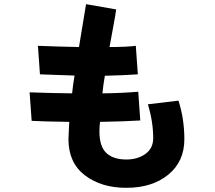

<svg xmlns="http://www.w3.org/2000/svg" viewBox="-20 -856 1040 927"><path d="M123 -410.2Q233.4 -406.2 328.1 -405.3Q332 -443.4 339.8 -491.2Q323.2 -491.2 172.9 -497.1L163.1 -634.8Q259.8 -630.9 361.3 -628.9L395.5 -835.9L541 -810.5Q537.1 -782.2 525.4 -719.2Q513.7 -656.2 508.8 -628.9Q588.9 -628.9 635.7 -634.8L645.5 -497.1Q573.2 -492.2 486.3 -490.2Q478.5 -447.3 474.6 -405.3Q565.4 -406.2 647.5 -413.1L657.2 -274.4Q582 -269.5 462.9 -267.6Q460 -242.2 460 -221.7Q460 -148.4 493.7 -117.2Q527.3 -85.9 589.8 -85.9Q644.5 -85.9 682.1 -112.8Q719.7 -139.6 719.7 -189.5Q719.7 -266.6 694.3 -352.5L841.8 -370.1Q870.1 -281.2 870.1 -183.6Q870.1 -76.2 792.5 -12.7Q714.8 50.8 589.8 50.8Q468.8 50.8 389.6 -9.8Q310.5 -70.3 310.5 -184.6Q310.5 -200.2 312.5 -229Q314.5 -257.8 314.5 -267.6Q188.5 -269.5 132.8 -272.5Z"/></svg>

Font: Gothic A1 Black
Style: Regular
Weight: 900
Version: Version 2.50